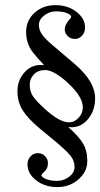

<svg xmlns="http://www.w3.org/2000/svg" viewBox="-20 -618 395 757"><path d="M355 -231Q355 -182.6 327.9 -149.4Q300.8 -116.2 261.7 -116.2Q254.9 -116.2 249 -117.2Q290.5 -80.6 307.4 -52.2Q324.2 -23.9 324.2 17.3Q324.2 58.6 289.6 89.1Q254.9 119.6 205.8 119.6Q156.7 119.6 122.6 93Q88.4 66.4 88.4 30.3Q88.4 11.7 100.1 -1.2Q111.8 -14.2 129.2 -14.2Q146.5 -14.2 157.7 -2.4Q168.9 9.3 168.9 23.7Q168.9 38.1 164.6 46.4Q160.2 54.7 151.9 61.8Q143.6 68.8 143.6 72.8Q143.6 80.6 161.1 87.9Q178.7 95.2 204.8 95.2Q231 95.2 252.4 79.1Q273.9 63 273.9 40Q273.9 17.1 259.5 -2Q245.1 -21 200.7 -58.6L137.7 -110.4Q89.4 -150.9 69.1 -183.6Q48.8 -216.3 48.8 -258.3Q48.8 -300.3 75.2 -331.1Q101.6 -361.8 140.1 -361.8H153.3Q123 -394 110.4 -410.6Q83 -445.3 83 -491.5Q83 -537.6 116.2 -567.6Q149.4 -597.7 198.5 -597.7Q247.6 -597.7 281.5 -571.3Q315.4 -544.9 315.4 -509.3Q315.4 -490.7 303.7 -477.5Q292 -464.4 274.9 -464.4Q257.8 -464.4 246.6 -476.1Q235.4 -487.8 235.4 -500.7Q235.4 -513.7 241.7 -524.2Q248 -534.7 254.4 -542Q260.7 -549.3 260.7 -550.8Q260.7 -559.6 243.9 -566.4Q227.1 -573.2 200.9 -573.2Q174.8 -573.2 154.1 -556.9Q133.3 -540.5 133.3 -520Q133.3 -499.5 146 -481.7Q158.7 -463.9 189 -438.5L277.3 -363.3Q355 -295.4 355 -231ZM306.6 -195.3Q306.6 -242.2 231 -305.7Q186.5 -341.8 158.2 -341.8Q129.9 -341.8 113.5 -324.7Q97.2 -307.6 97.2 -283.4Q97.2 -259.3 108.6 -240.7Q120.1 -222.2 154.3 -190.9Q213.9 -135.7 251.5 -135.7Q273.4 -135.7 290 -153.6Q306.6 -171.4 306.6 -195.3Z"/></svg>

Font: RIT Rachana
Style: Regular
Weight: 400
Designer: Hussain KH
Version: 1.4.7